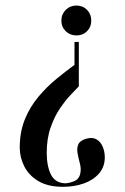

<svg xmlns="http://www.w3.org/2000/svg" viewBox="-20 -522 461 710"><path d="M298 -8.8Q321.2 -15.5 336.4 -7Q351.5 1.5 359.5 19.8Q367.5 38 367.5 59.8Q367.5 95.2 345.9 119.9Q324.2 144.5 289.4 156.6Q254.5 168.8 213 168.8Q157.5 168.8 122.2 147.9Q87 127 70 93.6Q53 60.2 53 23.8Q53 -34.5 72.1 -81Q91.2 -127.5 122.1 -164.2Q153 -201 188.4 -230Q223.8 -259 255.5 -282.2V-367H271.5V-202.8Q262.2 -192.8 242.9 -172.8Q223.5 -152.8 202.8 -122.6Q182 -92.5 167.4 -51.2Q152.8 -10 152.8 43Q152.8 92 168.2 123.1Q183.8 154.2 219.8 155.8Q235.5 155.8 255.1 147.6Q274.8 139.5 277.8 113.8Q280 99.5 275.1 81.4Q270.2 63.2 266.9 45Q263.5 26.8 269.4 12.4Q275.2 -2 298 -8.8ZM317.5 -445.8Q317.5 -422.2 301.9 -406.6Q286.2 -391 262.8 -391Q239.2 -391 223.1 -406.6Q207 -422.2 207 -445.8Q207 -469.5 223.1 -485.5Q239.2 -501.5 262.8 -501.5Q286.2 -501.5 301.9 -485.5Q317.5 -469.5 317.5 -445.8Z"/></svg>

Font: Emberly Black
Style: Regular
Weight: 900
Designer: Rajesh Rajput
Foundry: Rajesh Rajput
Version: Version 1.000